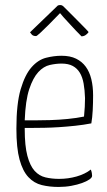

<svg xmlns="http://www.w3.org/2000/svg" viewBox="-20 -731 426 761"><path d="M224 -510Q258 -510 281.5 -498.5Q305 -487 320 -466.5Q335 -446 342 -417Q349 -388 349 -353Q349 -323 347.5 -294Q346 -265 342 -242Q311 -236 278 -232.5Q245 -229 214 -227Q183 -225 155.5 -224.5Q128 -224 109 -224H78V-219Q78 -153 88.5 -113.5Q99 -74 117 -54Q135 -34 160 -28Q185 -22 214 -22Q250 -22 283.5 -31.5Q317 -41 340 -59Q343 -51 344 -45Q345 -39 345 -34Q345 -27 334 -19.5Q323 -12 305 -5.5Q287 1 263 5.5Q239 10 212 10Q176 10 145.5 2.5Q115 -5 92.5 -29Q70 -53 57.5 -98.5Q45 -144 45 -221Q45 -320 62 -377.5Q79 -435 105 -464.5Q131 -494 162.5 -502Q194 -510 224 -510ZM224 -479Q202 -479 177.5 -473.5Q153 -468 132 -445.5Q111 -423 96 -378Q81 -333 78 -254Q91 -254 118.5 -254Q146 -254 179.5 -255Q213 -256 248.5 -259.5Q284 -263 313 -269Q315 -290 316 -307Q317 -324 317 -342Q316 -374 311.5 -399.5Q307 -425 296.5 -442.5Q286 -460 268.5 -469.5Q251 -479 224 -479ZM209 -709Q213 -711 219 -711Q227 -711 234 -703L282 -655Q300 -637 315.5 -621Q331 -605 331 -604Q331 -602 322.5 -594.5Q314 -587 303 -587Q279 -611 261 -631Q245 -648 232 -662.5Q219 -677 218 -679Q193 -653 173 -633Q156 -616 141 -602Q126 -588 123 -588Q111 -588 105.5 -594.5Q100 -601 99 -603Z"/></svg>

Font: Yanone Kaffeesatz Thin
Style: Regular
Weight: 250
Designer: Yanone
Foundry: Yanone Font Production. Not for release.
Version: Version 1.002